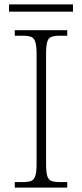

<svg xmlns="http://www.w3.org/2000/svg" viewBox="-20 -851 374 871"><path d="M47 0V-25H84Q109 -25 122 -30.5Q135 -36 140.5 -54Q146 -72 146 -109V-605Q146 -642 140.5 -660Q135 -678 122 -683.5Q109 -689 84 -689H47V-714H285V-689H251Q226 -689 212.5 -683.5Q199 -678 194 -660Q189 -642 189 -605V-109Q189 -72 194 -54Q199 -36 212.5 -30.5Q226 -25 251 -25H285V0ZM21 -798V-831H311V-798Z"/></svg>

Font: Noto Serif Hentaigana ExtraLight
Style: Regular
Weight: 200
Designer: Kazuhiro Yamada
Foundry: nipponia
Version: Version 1.000